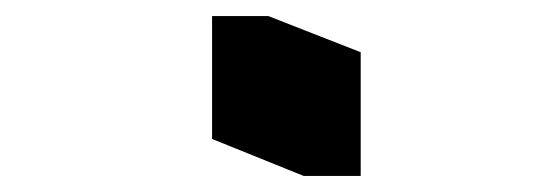

<svg xmlns="http://www.w3.org/2000/svg" viewBox="-20 -826 671 239"><path d="M429 -607H358L244 -653V-806H314L429 -761Z"/></svg>

Font: Inknut Antiqua ExtraBold
Style: Regular
Weight: 800
Designer: Claus Eggers Sørensen
Foundry: Claus Eggers Sørensen
Version: Version 1.003; ttfautohint (v1.8.2) -l 8 -r 50 -G 200 -x 14 